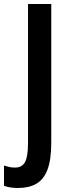

<svg xmlns="http://www.w3.org/2000/svg" viewBox="-73 -734 342 959"><path d="M18 205Q-1 205 -19 202.5Q-37 200 -53 194V93Q-41 97 -27.5 100Q-14 103 2 103Q37 103 52 75.5Q67 48 67 -22V-714H183V-20Q183 64 164 113.5Q145 163 108 184Q71 205 18 205Z"/></svg>

Font: Noto Sans Arabic ExtCond SemBd
Style: Regular
Weight: 600
Width: 2
Designer: Monotype Design Team, Nadine Chahine, Nizar Qandah and Khaled Hosny
Foundry: Monotype Imaging Inc.
Version: Version 2.012; ttfautohint (v1.8.4.7-5d5b)